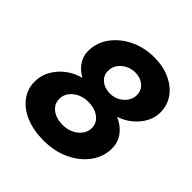

<svg xmlns="http://www.w3.org/2000/svg" viewBox="-192 -855 1010 1010"><g transform="rotate(45 313.0 -350.0)"><path d="M284 11Q209 11 152 -12.5Q95 -36 63 -78.5Q31 -121 31 -176Q31 -221 52.5 -259.5Q74 -298 111 -326.5Q148 -355 195 -367Q158 -387 137 -418.5Q116 -450 116 -488Q116 -550 152.5 -600.5Q189 -651 250.5 -681Q312 -711 386 -711Q453 -711 504 -687.5Q555 -664 584.5 -623Q614 -582 614 -528Q614 -489 595 -454Q576 -419 543.5 -392Q511 -365 469 -351Q514 -332 541 -296.5Q568 -261 568 -215Q568 -152 530 -100.5Q492 -49 428 -19Q364 11 284 11ZM356 -411Q385 -411 409 -424Q433 -437 447.5 -458.5Q462 -480 462 -505Q462 -540 436.5 -562Q411 -584 372 -584Q343 -584 318 -571Q293 -558 278.5 -536.5Q264 -515 264 -488Q264 -454 290 -432.5Q316 -411 356 -411ZM296 -118Q346 -118 381.5 -146.5Q417 -175 417 -216Q417 -241 403 -259.5Q389 -278 364.5 -289Q340 -300 307 -300Q257 -300 222 -272Q187 -244 187 -203Q187 -178 200.5 -159Q214 -140 238.5 -129Q263 -118 296 -118Z"/></g></svg>

Font: Red Hat Text VF
Style: Italic
Weight: 300
Italic angle: -12°
Designer: Pentagram, MCKL
Foundry: Pentagram, MCKL
Version: Version 1.023